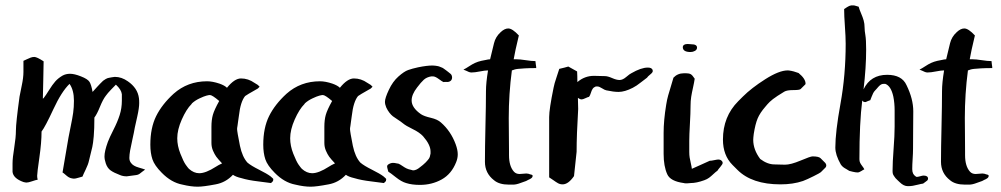

<svg xmlns="http://www.w3.org/2000/svg" viewBox="-20 -704 3776 724"><path d="M68.4 -432.6Q68.4 -432.6 68.4 -474.6Q73.2 -476.6 81.1 -480.5Q88.9 -484.4 95.7 -486.8Q102.5 -489.3 109.4 -489.3Q119.1 -489.3 144.5 -472.7Q144.5 -443.4 143.1 -398.9Q141.6 -354.5 141.6 -332Q143.6 -333 144.5 -334Q152.3 -343.8 165 -364.3Q177.7 -384.8 188.5 -397Q199.2 -409.2 215.8 -418.9Q228.5 -425.8 244.1 -425.8Q260.7 -425.8 285.2 -416Q310.5 -406.2 317.4 -395.5Q324.2 -384.8 329.1 -357.4Q340.8 -371.1 347.7 -377.9Q350.6 -380.9 357.9 -388.7Q365.2 -396.5 368.7 -399.4Q372.1 -402.3 378.9 -406.2Q385.7 -410.2 393.6 -411.1Q394.5 -411.1 401.9 -412.6Q409.2 -414.1 413.1 -414.1Q438.5 -414.1 461.9 -397.5Q499 -372.1 503.9 -334Q504.9 -327.1 504.9 -315.4Q504.9 -296.9 497.6 -264.6Q490.2 -232.4 488.3 -222.7Q485.4 -205.1 479.5 -179.2Q473.6 -153.3 470.7 -136.7Q467.8 -120.1 467.8 -108.4Q467.8 -96.7 474.6 -88.9Q482.4 -78.1 502.9 -72.3Q523.4 -66.4 527.3 -64.5Q522.5 -61.5 516.6 -56.6Q510.7 -51.8 505.9 -48.3Q501 -44.9 494.1 -43.9Q460 -39.1 458 -39.1Q443.4 -39.1 432.6 -43.9Q409.2 -52.7 397 -61.5Q384.8 -70.3 378.9 -87.9Q374 -102.5 374 -114.3Q374 -133.8 386.7 -168.9Q392.6 -184.6 407.7 -214.4Q422.9 -244.1 431.2 -270Q439.5 -295.9 439.5 -324.2Q439.5 -327.1 439.5 -332Q439.5 -336.9 439.5 -340.8Q439.5 -344.7 439.5 -348.6Q437.5 -366.2 417 -384.8Q412.1 -379.9 398.9 -366.2Q385.7 -352.5 378.9 -342.8Q368.2 -329.1 356.9 -301.3Q345.7 -273.4 335.9 -260.7Q335.9 -217.8 333.5 -190.4Q331.1 -163.1 328.1 -149.9Q325.2 -136.7 315.4 -97.7Q312.5 -84 303.2 -64.9Q293.9 -45.9 291 -38.1Q286.1 -37.1 275.4 -33.7Q264.6 -30.3 258.8 -30.3Q254.9 -30.3 252 -31.2Q245.1 -32.2 239.3 -35.6Q233.4 -39.1 227.1 -44.9Q220.7 -50.8 215.8 -53.7Q235.4 -167 238.3 -185.5Q241.2 -202.1 247.1 -230Q252.9 -257.8 255.9 -278.8Q258.8 -299.8 258.8 -324.2Q258.8 -364.3 242.2 -387.7Q211.9 -358.4 181.2 -292Q150.4 -225.6 136.7 -208Q136.7 -167 128.4 -109.4Q120.1 -51.8 120.1 -41Q120.1 -34.2 122.1 -26.4Q115.2 -25.4 101.1 -20.5Q86.9 -15.6 80.1 -15.6Q76.2 -15.6 68.4 -17.6Q30.3 -31.2 27.3 -55.7Q27.3 -55.7 27.3 -67.4V-87.9Q27.3 -108.4 33.7 -147.5Q40 -186.5 40 -211.9Q40 -240.2 53.7 -339.8Q55.7 -351.6 62 -381.3Q68.4 -411.1 68.4 -432.6Z M835.9 -373Q864.3 -408.2 888.7 -408.2Q916 -408.2 939.5 -391.6Q941.4 -390.6 945.8 -387.7Q950.2 -384.8 952.1 -383.8L959 -377L952.1 -370.1Q907.2 -344.7 904.3 -341.8Q886.7 -320.3 880.9 -267.6Q878.9 -253.9 877.4 -243.2Q876 -232.4 875.5 -229Q875 -225.6 874.5 -223.1Q874 -220.7 874 -217.8Q874 -208 884.8 -154.3Q893.6 -112.3 913.1 -90.8Q926.8 -79.1 957 -64Q987.3 -48.8 1000 -39.1Q1010.7 -30.3 1010.7 -28.3Q1010.7 -28.3 1010.3 -26.9Q1009.8 -25.4 1009.8 -23.4V-21.5L1002 -13.7Q991.2 -15.6 953.6 -20Q916 -24.4 890.6 -32.2Q869.1 -37.1 858.4 -44.9Q831.1 -15.6 793 -8.8Q747.1 0 725.6 0Q700.2 0 668 -7.8Q626 -15.6 589.8 -52.7Q562.5 -80.1 554.7 -103.5Q546.9 -127 546.9 -158.2Q546.9 -221.7 568.8 -266.1Q590.8 -310.5 634.8 -350.6Q687.5 -397.5 760.7 -397.5Q781.2 -397.5 807.6 -388.7Q827.1 -381.8 835.9 -373ZM702.1 -311.5Q682.6 -292 665.5 -253.4Q648.4 -214.8 648.4 -182.6Q648.4 -154.3 660.2 -124.5Q671.9 -94.7 680.2 -83Q688.5 -71.3 692.4 -67.4Q710.9 -50.8 731.4 -50.8Q755.9 -50.8 793.9 -75.2Q802.7 -81.1 817.4 -87.9Q801.8 -104.5 795.4 -113.3Q789.1 -122.1 783.2 -135.7Q777.3 -149.4 777.3 -165V-225.6Q777.3 -252 782.7 -271Q788.1 -290 806.6 -323.2Q780.3 -345.7 771.5 -345.7Q767.6 -345.7 758.3 -343.3Q749 -340.8 732.4 -333Q715.8 -325.2 704.1 -314.5Z M1261.7 -373Q1290 -408.2 1314.5 -408.2Q1341.8 -408.2 1365.2 -391.6Q1367.2 -390.6 1371.6 -387.7Q1376 -384.8 1377.9 -383.8L1384.8 -377L1377.9 -370.1Q1333 -344.7 1330.1 -341.8Q1312.5 -320.3 1306.6 -267.6Q1304.7 -253.9 1303.2 -243.2Q1301.8 -232.4 1301.3 -229Q1300.8 -225.6 1300.3 -223.1Q1299.8 -220.7 1299.8 -217.8Q1299.8 -208 1310.5 -154.3Q1319.3 -112.3 1338.9 -90.8Q1352.5 -79.1 1382.8 -64Q1413.1 -48.8 1425.8 -39.1Q1436.5 -30.3 1436.5 -28.3Q1436.5 -28.3 1436 -26.9Q1435.5 -25.4 1435.5 -23.4V-21.5L1427.7 -13.7Q1417 -15.6 1379.4 -20Q1341.8 -24.4 1316.4 -32.2Q1294.9 -37.1 1284.2 -44.9Q1256.8 -15.6 1218.8 -8.8Q1172.9 0 1151.4 0Q1126 0 1093.8 -7.8Q1051.8 -15.6 1015.6 -52.7Q988.3 -80.1 980.5 -103.5Q972.7 -127 972.7 -158.2Q972.7 -221.7 994.6 -266.1Q1016.6 -310.5 1060.5 -350.6Q1113.3 -397.5 1186.5 -397.5Q1207 -397.5 1233.4 -388.7Q1252.9 -381.8 1261.7 -373ZM1127.9 -311.5Q1108.4 -292 1091.3 -253.4Q1074.2 -214.8 1074.2 -182.6Q1074.2 -154.3 1085.9 -124.5Q1097.7 -94.7 1106 -83Q1114.3 -71.3 1118.2 -67.4Q1136.7 -50.8 1157.2 -50.8Q1181.6 -50.8 1219.7 -75.2Q1228.5 -81.1 1243.2 -87.9Q1227.5 -104.5 1221.2 -113.3Q1214.8 -122.1 1209 -135.7Q1203.1 -149.4 1203.1 -165V-225.6Q1203.1 -252 1208.5 -271Q1213.9 -290 1232.4 -323.2Q1206.1 -345.7 1197.3 -345.7Q1193.4 -345.7 1184.1 -343.3Q1174.8 -340.8 1158.2 -333Q1141.6 -325.2 1129.9 -314.5Z M1680.7 -400.4Q1676.8 -396.5 1671.9 -395.5Q1667 -394.5 1662.6 -395Q1658.2 -395.5 1652.3 -394.5Q1647.5 -396.5 1634.3 -406.2Q1621.1 -416 1612.3 -416H1606.4Q1588.9 -413.1 1578.1 -403.3Q1567.4 -393.6 1552.7 -374Q1532.2 -347.7 1532.2 -325.2Q1532.2 -297.9 1567.4 -273.4Q1579.1 -265.6 1604.5 -259.8Q1629.9 -253.9 1642.6 -242.2Q1679.7 -210 1698.2 -160.2Q1706.1 -138.7 1706.1 -122.1Q1706.1 -107.4 1700.2 -92.8Q1682.6 -47.9 1645.5 -27.3Q1608.4 -6.8 1563.5 -6.8Q1533.2 -6.8 1511.7 -13.7Q1494.1 -18.6 1472.7 -35.6Q1451.2 -52.7 1444.3 -56.6Q1443.4 -59.6 1442.4 -63.5Q1441.4 -67.4 1440.9 -69.3Q1440.4 -71.3 1439.9 -74.2Q1439.5 -77.1 1440.4 -79.6Q1441.4 -82 1444.3 -84Q1453.1 -89.8 1461.9 -89.8Q1464.8 -89.8 1468.3 -89.4Q1471.7 -88.9 1476.1 -87.9Q1480.5 -86.9 1482.4 -86.9Q1489.3 -84 1497.6 -78.1Q1505.9 -72.3 1513.2 -68.8Q1520.5 -65.4 1530.3 -63.5Q1532.2 -63.5 1534.2 -62.5Q1536.1 -61.5 1537.1 -61.5Q1549.8 -61.5 1563.5 -73.2Q1566.4 -75.2 1574.7 -82Q1583 -88.9 1585.4 -91.8Q1587.9 -94.7 1593.3 -100.6Q1598.6 -106.4 1600.6 -112.3Q1602.5 -118.2 1603.5 -125V-132.8Q1603.5 -158.2 1575.2 -190.4Q1561.5 -205.1 1536.1 -217.3Q1510.7 -229.5 1499 -239.3Q1492.2 -245.1 1480 -252.9Q1467.8 -260.7 1461.4 -265.6Q1455.1 -270.5 1448.2 -279.3Q1441.4 -288.1 1436.5 -298.8Q1431.6 -310.5 1431.6 -320.3Q1431.6 -334 1446.3 -365.2Q1460.9 -396.5 1482.4 -415.5Q1503.9 -434.6 1519 -439.9Q1534.2 -445.3 1556.6 -450.2Q1589.8 -457 1611.3 -457Q1617.2 -457 1622.6 -456.1Q1627.9 -455.1 1631.3 -454.6Q1634.8 -454.1 1640.1 -451.7Q1645.5 -449.2 1647.5 -448.7Q1649.4 -448.2 1655.3 -443.8Q1661.1 -439.5 1662.6 -438.5Q1664.1 -437.5 1670.9 -432.1Q1677.7 -426.8 1678.7 -425.8Q1683.6 -421.9 1684.6 -414.1Q1685.5 -406.2 1680.7 -400.4Z M1727.5 -441.4Q1737.3 -446.3 1749 -454.1Q1760.7 -461.9 1771.5 -466.8Q1782.2 -471.7 1794.9 -474.6Q1796.9 -474.6 1809.6 -477.5Q1822.3 -480.5 1828.1 -480.5Q1831.1 -493.2 1842.8 -541Q1848.6 -565.4 1868.2 -583Q1882.8 -596.7 1896.5 -596.7Q1912.1 -596.7 1936.5 -570.3Q1921.9 -509.8 1917 -480.5H1926.8Q1940.4 -480.5 1962.4 -477.1Q1984.4 -473.6 1999 -473.6Q1999 -468.8 2000.5 -460.9Q2002 -453.1 2002 -447.3Q1977.5 -447.3 1960 -446.3Q1942.4 -445.3 1933.6 -444.3Q1924.8 -443.4 1920.4 -441.9Q1916 -440.4 1913.6 -439.5Q1911.1 -438.5 1910.2 -438.5Q1898.4 -349.6 1898.4 -258.8Q1898.4 -238.3 1898.9 -196.3Q1899.4 -154.3 1899.4 -132.8V-119.1Q1899.4 -77.1 1918 -56.6Q1925.8 -47.9 1939.5 -47.9Q1943.4 -47.9 1951.7 -48.8Q1960 -49.8 1964.8 -49.8Q1965.8 -49.8 1968.3 -49.3Q1970.7 -48.8 1972.7 -48.8Q1974.6 -47.9 1978 -46.9Q1981.4 -45.9 1983.9 -45.4Q1986.3 -44.9 1987.8 -43Q1989.3 -41 1988.3 -39.1Q1987.3 -35.2 1984.4 -32.7Q1981.4 -30.3 1978.5 -28.8Q1975.6 -27.3 1971.2 -25.4Q1966.8 -23.4 1963.9 -21.5Q1960 -20.5 1943.4 -14.2Q1926.8 -7.8 1915 -7.8H1899.4Q1862.3 -7.8 1842.8 -24.4Q1808.6 -50.8 1808.6 -93.8Q1808.6 -144.5 1810.5 -226.6Q1812.5 -308.6 1812.5 -360.4Q1812.5 -391.6 1820.3 -438.5Q1808.6 -438.5 1789.6 -434.6Q1770.5 -430.7 1757.8 -430.7Q1752.9 -430.7 1748 -432.6Q1743.2 -434.6 1737.3 -437.5Q1731.4 -440.4 1727.5 -441.4Z M2050.8 -35.2Q2050.8 -35.2 2050.8 -262.7Q2050.8 -292 2067.4 -373Q2070.3 -388.7 2078.1 -411.1Q2085.9 -433.6 2088.9 -444.3Q2110.4 -449.2 2123 -453.1Q2143.6 -441.4 2156.2 -434.6Q2157.2 -418 2157.2 -394.5Q2184.6 -418 2219.7 -418Q2225.6 -418 2239.3 -417.5Q2252.9 -417 2260.7 -417Q2271.5 -417 2288.1 -409.7Q2304.7 -402.3 2316.4 -402.3Q2328.1 -402.3 2341.8 -414.1Q2355.5 -425.8 2360.4 -427.7Q2397.5 -449.2 2422.9 -449.2Q2436.5 -449.2 2440.4 -441.4Q2441.4 -439.5 2441.4 -435.5Q2441.4 -430.7 2431.6 -422.9Q2421.9 -415 2419.9 -411.1Q2414.1 -407.2 2397 -393.6Q2379.9 -379.9 2366.2 -373Q2335.9 -357.4 2312.5 -357.4Q2293.9 -357.4 2266.6 -363.3Q2260.7 -364.3 2250 -371.1Q2239.3 -377.9 2233.4 -377.9Q2226.6 -377.9 2226.6 -377.9Q2218.8 -375 2214.8 -369.1Q2210.9 -363.3 2208 -353.5Q2205.1 -343.8 2201.2 -338.9Q2196.3 -337.9 2187 -333.5Q2177.7 -329.1 2172.9 -329.1Q2168.9 -329.1 2164.1 -332Q2160.2 -334 2159.2 -335Q2159.2 -327.1 2159.7 -313Q2160.2 -298.8 2160.2 -293Q2154.3 -195.3 2154.3 -131.8Q2148.4 -76.2 2144.5 -40Q2123 -8.8 2101.6 -8.8Q2091.8 -8.8 2084 -13.2Q2076.2 -17.6 2066.9 -24.4Q2057.6 -31.2 2050.8 -35.2Z M2599.6 -407.2Q2597.7 -393.6 2593.3 -374Q2588.9 -354.5 2586.4 -338.9Q2584 -323.2 2584 -305.7Q2584 -278.3 2581.5 -236.3Q2579.1 -194.3 2579.1 -172.9V-130.9Q2579.1 -119.1 2580.6 -109.9Q2582 -100.6 2585 -88.4Q2587.9 -76.2 2588.9 -67.4Q2600.6 -72.3 2622.6 -82.5Q2644.5 -92.8 2656.2 -97.7Q2662.1 -97.7 2673.3 -100.1Q2684.6 -102.5 2688.5 -102.5Q2697.3 -102.5 2702.1 -96.7Q2705.1 -93.8 2705.1 -89.8Q2705.1 -85 2696.3 -74.7Q2687.5 -64.5 2685.5 -60.5Q2678.7 -55.7 2669.9 -47.4Q2661.1 -39.1 2653.8 -33.7Q2646.5 -28.3 2635.7 -24.4Q2606.4 -13.7 2584 -13.7Q2582 -13.7 2578.1 -13.2Q2574.2 -12.7 2571.8 -12.7Q2569.3 -12.7 2565.4 -12.7Q2561.5 -12.7 2558.6 -13.7Q2507.8 -20.5 2496.1 -46.9Q2482.4 -77.1 2482.4 -124V-176.8V-185.5V-203.1Q2482.4 -250 2492.2 -309.6Q2495.1 -328.1 2499.5 -343.8Q2503.9 -359.4 2509.8 -378.4Q2515.6 -397.5 2519.5 -411.1Q2535.2 -427.7 2558.6 -427.7H2563.5H2567.4Q2578.1 -427.7 2584.5 -424.3Q2590.8 -420.9 2599.6 -407.2ZM2554.7 -526.4Q2555.7 -538.1 2573.2 -538.1Q2576.2 -538.1 2580.6 -537.6Q2585 -537.1 2586.9 -537.1Q2608.4 -537.1 2608.4 -524.4Q2608.4 -516.6 2600.6 -512.2Q2592.8 -507.8 2584 -507.8Q2554.7 -507.8 2554.7 -526.4Z M2991.2 -428.7Q3017.6 -407.2 3017.6 -388.7Q3017.6 -386.7 3016.6 -385.7L2999 -368.2Q2995.1 -364.3 2971.2 -364.3Q2947.3 -364.3 2937.5 -358.4Q2908.2 -340.8 2894.5 -330.1Q2880.9 -319.3 2874 -311Q2867.2 -302.7 2866.2 -301.8Q2845.7 -278.3 2836.9 -257.3Q2828.1 -236.3 2822.3 -199.2Q2820.3 -183.6 2820.3 -176.8Q2820.3 -139.6 2846.7 -104.5Q2874 -84 2900.4 -84Q2906.2 -84 2919.4 -83.5Q2932.6 -83 2940.4 -83Q2961.9 -83 2999 -98.6Q3036.1 -114.3 3043.9 -114.3Q3067.4 -114.3 3074.2 -107.4L3091.8 -89.8Q3093.8 -87.9 3095.7 -82V-80.1Q3095.7 -75.2 3092.8 -72.3L3075.2 -54.7Q3072.3 -51.8 3047.9 -39.6Q3023.4 -27.3 3007.8 -21.5Q2970.7 -8.8 2922.9 -8.8Q2815.4 -8.8 2760.7 -63.5L2742.2 -82Q2706.1 -118.2 2706.1 -177.7Q2706.1 -264.6 2763.7 -322.3L2781.2 -339.8Q2813.5 -372.1 2865.7 -405.3Q2918 -438.5 2950.2 -438.5Q2956.1 -438.5 2959 -437.5Q2960 -437.5 2962.9 -437Q2965.8 -436.5 2973.1 -434.6Q2980.5 -432.6 2991.2 -428.7Z M3163.1 -669.9Q3166 -671.9 3174.3 -677.2Q3182.6 -682.6 3189.5 -683.6Q3196.3 -683.6 3199.2 -683.6Q3202.1 -683.6 3208 -681.6Q3213.9 -679.7 3217.8 -678.7Q3220.7 -668 3227.1 -653.3Q3233.4 -638.7 3236.8 -626.5Q3240.2 -614.3 3240.2 -600.6Q3240.2 -587.9 3243.2 -571.3Q3246.1 -554.7 3246.1 -516.6Q3246.1 -449.2 3236.3 -367.2Q3262.7 -421.9 3325.2 -421.9Q3380.9 -421.9 3398.4 -382.8Q3423.8 -331.1 3423.8 -284.2Q3423.8 -256.8 3423.3 -213.4Q3422.9 -169.9 3422.9 -142.6Q3422.9 -127 3421.4 -104.5Q3419.9 -82 3419.9 -66.4Q3419.9 -46.9 3432.6 -39.1Q3434.6 -35.2 3446.8 -38.6Q3459 -42 3461.9 -42Q3479.5 -42 3479.5 -30.3Q3479.5 -26.4 3476.6 -23.4Q3473.6 -20.5 3468.3 -17.1Q3462.9 -13.7 3460.9 -11.7Q3453.1 -10.7 3441.9 -7.8Q3430.7 -4.9 3421.9 -3.4Q3413.1 -2 3403.3 -2Q3387.7 -2 3373 -16.6Q3372.1 -17.6 3365.2 -23.9Q3358.4 -30.3 3356.9 -32.2Q3355.5 -34.2 3351.6 -39.6Q3347.7 -44.9 3346.7 -49.3Q3345.7 -53.7 3345.7 -59.6Q3345.7 -91.8 3349.6 -142.6Q3353.5 -193.4 3353.5 -226.6V-287.1Q3353.5 -315.4 3348.6 -339.8Q3339.8 -379.9 3318.4 -387.7Q3318.4 -387.7 3311.5 -387.7Q3307.6 -387.7 3304.2 -386.2Q3300.8 -384.8 3297.4 -381.8Q3293.9 -378.9 3292 -376.5Q3290 -374 3286.1 -369.6Q3282.2 -365.2 3280.3 -363.3Q3275.4 -358.4 3272.5 -352.5Q3269.5 -346.7 3266.6 -338.9Q3263.7 -331.1 3261.7 -326.2Q3257.8 -325.2 3252.4 -322.8Q3247.1 -320.3 3244.6 -319.3Q3242.2 -318.4 3236.3 -320.3Q3233.4 -322.3 3231.4 -325.2Q3220.7 -242.2 3220.7 -103.5Q3220.7 -95.7 3223.6 -89.8Q3226.6 -84 3231.9 -77.1Q3237.3 -70.3 3239.3 -65.4Q3236.3 -64.5 3228 -59.1Q3219.7 -53.7 3213.9 -53.7Q3207 -53.7 3196.3 -56.2Q3185.5 -58.6 3182.6 -59.6Q3178.7 -62.5 3171.4 -66.4Q3164.1 -70.3 3159.2 -74.2Q3154.3 -78.1 3150.4 -84Q3129.9 -120.1 3129.9 -147.5Q3129.9 -206.1 3149.4 -313.5Q3168.9 -420.9 3168.9 -539.1Q3168.9 -564.5 3166 -604.5Q3163.1 -644.5 3163.1 -669.9Z M3447.3 -441.4Q3457 -446.3 3468.8 -454.1Q3480.5 -461.9 3491.2 -466.8Q3502 -471.7 3514.6 -474.6Q3516.6 -474.6 3529.3 -477.5Q3542 -480.5 3547.9 -480.5Q3550.8 -493.2 3562.5 -541Q3568.4 -565.4 3587.9 -583Q3602.5 -596.7 3616.2 -596.7Q3631.8 -596.7 3656.2 -570.3Q3641.6 -509.8 3636.7 -480.5H3646.5Q3660.2 -480.5 3682.1 -477.1Q3704.1 -473.6 3718.8 -473.6Q3718.8 -468.8 3720.2 -460.9Q3721.7 -453.1 3721.7 -447.3Q3697.3 -447.3 3679.7 -446.3Q3662.1 -445.3 3653.3 -444.3Q3644.5 -443.4 3640.1 -441.9Q3635.7 -440.4 3633.3 -439.5Q3630.9 -438.5 3629.9 -438.5Q3618.2 -349.6 3618.2 -258.8Q3618.2 -238.3 3618.7 -196.3Q3619.1 -154.3 3619.1 -132.8V-119.1Q3619.1 -77.1 3637.7 -56.6Q3645.5 -47.9 3659.2 -47.9Q3663.1 -47.9 3671.4 -48.8Q3679.7 -49.8 3684.6 -49.8Q3685.5 -49.8 3688 -49.3Q3690.4 -48.8 3692.4 -48.8Q3694.3 -47.9 3697.8 -46.9Q3701.2 -45.9 3703.6 -45.4Q3706.1 -44.9 3707.5 -43Q3709 -41 3708 -39.1Q3707 -35.2 3704.1 -32.7Q3701.2 -30.3 3698.2 -28.8Q3695.3 -27.3 3690.9 -25.4Q3686.5 -23.4 3683.6 -21.5Q3679.7 -20.5 3663.1 -14.2Q3646.5 -7.8 3634.8 -7.8H3619.1Q3582 -7.8 3562.5 -24.4Q3528.3 -50.8 3528.3 -93.8Q3528.3 -144.5 3530.3 -226.6Q3532.2 -308.6 3532.2 -360.4Q3532.2 -391.6 3540 -438.5Q3528.3 -438.5 3509.3 -434.6Q3490.2 -430.7 3477.5 -430.7Q3472.7 -430.7 3467.8 -432.6Q3462.9 -434.6 3457 -437.5Q3451.2 -440.4 3447.3 -441.4Z"/></svg>

Font: Shelly2023
Style: Regular
Weight: 400
Version: Version 0.2